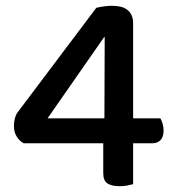

<svg xmlns="http://www.w3.org/2000/svg" viewBox="-20 -634 603 662"><path d="M312 -607Q323 -610 338.5 -612Q354 -614 366 -614Q380 -614 393 -611.5Q406 -609 416.5 -602Q427 -595 433 -583Q439 -571 439 -553V-226H533Q537 -219 540.5 -208Q544 -197 544 -184Q544 -162 533.5 -151Q523 -140 505 -140H439V1Q432 3 419.5 5.5Q407 8 393 8Q365 8 350.5 -1.5Q336 -11 336 -37V-140H62Q48 -147 38 -162.5Q28 -178 28 -200Q28 -211 30.5 -222.5Q33 -234 38 -243ZM341 -506H339L144 -226H340Z"/></svg>

Font: Baloo Thambi 2 Medium
Style: Regular
Weight: 500
Designer: Aadarsh Rajan and Ek Type
Foundry: Ek Type
Version: Version 1.640;hotconv 1.0.111;makeotfexe 2.5.65597; ttfautoh